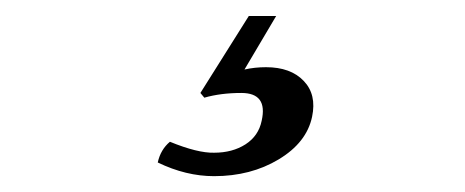

<svg xmlns="http://www.w3.org/2000/svg" viewBox="-20 -20 581 240"><path d="M281.7 96.2Q255.9 96.2 235.4 102.1L230.5 96.2L291 0H325.2L285.6 66.9Q298.3 64 312.5 64Q343.3 64 359.6 81.1Q376 98.1 370.1 126Q363.3 158.2 328.4 179.2Q293.5 200.2 247.6 200.2Q212.4 200.2 177.2 183.1Q180.7 167 192.4 157.2Q227.1 171.4 247.6 170.9Q270.5 170.9 286.9 160.4Q303.2 149.9 307.1 130.9Q314.9 96.2 281.7 96.2Z"/></svg>

Font: Linux Biolinum O
Style: Italic
Weight: 400
Italic angle: -12°
Designer: Philipp H. Poll
Foundry: Philipp H. Poll
Version: Version 1.1.3